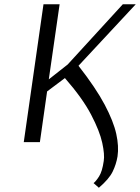

<svg xmlns="http://www.w3.org/2000/svg" viewBox="-20 -670 660 905"><path d="M421 193Q432 185 447 161.5Q462 138 469 89Q474 59 462 3.5Q450 -52 409.5 -129.5Q369 -207 286 -302L202 -239L168 0H92L185 -650H261L210 -296L299 -366L559 -650H620L350 -360Q432 -255 473.5 -176.5Q515 -98 528 -39Q541 20 534 67Q528 104 511 139Q494 174 446 215Z"/></svg>

Font: Arsenal SC
Style: Italic
Weight: 400
Italic angle: -9.10001°
Designer: Andrij Shevchenko
Foundry: Stairsfor
Version: Version 2.001; ttfautohint (v1.8.4.7-5d5b)